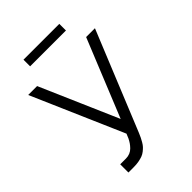

<svg xmlns="http://www.w3.org/2000/svg" viewBox="-258 -1005 1126 1126"><g transform="rotate(-45 305.0 -441.5)"><path d="M122.5 9.9V-58.2H170.1Q188.2 -58.2 203.5 -64.6Q218.8 -71 230.1 -82.7Q241.5 -94.5 249.1 -105.6Q256.7 -116.8 263.8 -131L275.6 -159.4L28.4 -727.3H102.3L312.5 -244.3L508.9 -727.3H582L329.9 -109.7Q322.8 -93 317.8 -82.7Q312.9 -72.4 304.5 -58.2Q296.2 -44 288.2 -35.5Q280.2 -27 267.9 -17.2Q255.7 -7.5 241.7 -2.3Q227.6 2.8 208.6 6.4Q189.6 9.9 167.3 9.9ZM452.4 -893.1V-838.1H155.2V-893.1Z"/></g></svg>

Font: Inter Light BETA
Style: Regular
Weight: 300
Designer: Rasmus Andersson
Foundry: rsms
Version: Version 3.011;git-f93a4a705